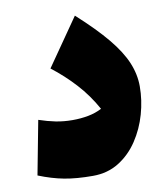

<svg xmlns="http://www.w3.org/2000/svg" viewBox="-76 -709 674 784"><g transform="rotate(-10 260.5 -317.5)"><path d="M498 -315.4Q498 -258.3 481.7 -200.7Q465.3 -143.1 433.3 -95Q401.4 -46.9 354.5 -17.6Q307.6 11.7 246.6 11.7Q178.2 11.7 128.2 2.2Q78.1 -7.3 23.4 -29.3L65.9 -252.4Q102.1 -240.2 135 -233.6Q168 -227.1 204.1 -227.1Q238.3 -227.1 269.3 -232.9Q300.3 -238.8 326.2 -252.4Q293 -312.5 248.5 -361.1Q204.1 -409.7 151.4 -450.2L287.1 -645.5Q364.7 -575.2 410.9 -519.3Q457 -463.4 477.5 -414.3Q498 -365.2 498 -315.4Z"/></g></svg>

Font: Pinar-FD Black
Style: Regular
Weight: 900
Designer: Amin Abedi
Version: Version 3.000